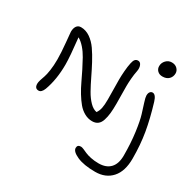

<svg xmlns="http://www.w3.org/2000/svg" viewBox="-203 -927 1415 1401"><g transform="rotate(30 505.0 -226.0)"><path d="M846.2 -587.9Q819.8 -587.9 804 -603.5Q788.1 -619.1 788.1 -642.1Q788.1 -670.4 807.9 -691.2Q827.6 -711.9 856 -711.9Q884.8 -711.9 901.9 -694.8Q918.9 -677.7 918.9 -655.8Q918.9 -627 899.7 -607.4Q880.4 -587.9 846.2 -587.9ZM115.2 -46.9Q82 -46.9 82 -86.9Q82 -99.6 88.1 -119.1Q94.2 -138.7 101.6 -158.9Q108.9 -179.2 115 -220.2Q121.1 -261.2 121.1 -312Q121.1 -368.2 113 -451.2Q105 -534.2 105 -537.1Q105 -566.9 117.4 -585Q129.9 -603 153.8 -603Q194.3 -603 231 -577.9Q267.6 -552.7 295.7 -512.2Q323.7 -471.7 349.9 -422.6Q376 -373.5 400.1 -323.2Q424.3 -272.9 448.2 -230.2Q472.2 -187.5 501 -158Q529.8 -128.4 560.1 -123Q574.7 -143.6 580.3 -170.7Q585.9 -197.8 585.9 -244.1Q585.9 -271.5 585 -326.2Q584 -380.9 584 -410.9Q584 -440.9 587.2 -482.2Q590.3 -523.4 597.2 -555.2Q602.1 -579.1 611.3 -589.6Q620.6 -600.1 636.2 -600.1Q654.8 -600.1 663.6 -579.1Q672.4 -558.1 667 -529.8Q660.2 -496.6 657.2 -459Q654.3 -421.4 654.3 -396.2Q654.3 -371.1 655 -322.5Q655.8 -273.9 655.8 -249Q655.8 -200.7 652.3 -168Q648.9 -135.3 639.6 -106.2Q630.4 -77.1 611.8 -63Q593.3 -48.8 564.9 -48.8Q530.3 -48.8 499 -66.2Q467.8 -83.5 444.1 -112.1Q420.4 -140.6 397.2 -178.7Q374 -216.8 355.2 -257.3Q336.4 -297.9 314.9 -340.3Q293.5 -382.8 273.4 -418.9Q253.4 -455.1 227.3 -484.9Q201.2 -514.6 173.8 -529.8Q190.9 -376 190.9 -311Q190.9 -184.1 154.8 -85.9Q139.6 -46.9 115.2 -46.9ZM769 259.8Q672.4 259.8 615.7 234.4Q559.1 209 559.1 179.2Q559.1 151.9 588.9 151.9Q597.2 151.9 612.8 158.4Q628.4 165 645.5 172.9Q662.6 180.7 693.4 187.3Q724.1 193.8 759.8 193.8Q822.8 193.8 856.9 158Q891.1 122.1 891.1 51.8Q891.1 -52.2 879.2 -140.4Q867.2 -228.5 853 -274.2Q838.9 -319.8 826.9 -357.2Q814.9 -394.5 814.9 -409.2Q814.9 -430.2 823.5 -440.7Q832 -451.2 844.2 -451.2Q871.1 -451.2 887.2 -397.9Q923.8 -276.9 940.9 -176.5Q958 -76.2 958 40Q958 146.5 907.2 203.1Q856.4 259.8 769 259.8Z"/></g></svg>

Font: Shantell Sans Irregular
Style: Regular
Weight: 300
Designer: Stephen Nixon, Anya Danilova, Shantell Martin
Foundry: Arrow Type
Version: Version 1.006;[9816181b4]